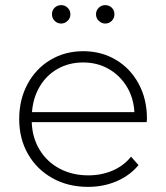

<svg xmlns="http://www.w3.org/2000/svg" viewBox="-20 -726 649 750"><path d="M55 -261Q55 -337 87.5 -397.5Q120 -458 177 -492Q234 -526 305 -526Q376 -526 432.5 -492.5Q489 -459 521.5 -399Q554 -339 554 -263L553 -249H104Q106 -188 135 -140.5Q164 -93 213.5 -67Q263 -41 325 -41Q376 -41 419.5 -59.5Q463 -78 492 -114L521 -81Q487 -40 435.5 -18Q384 4 324 4Q246 4 185 -30Q124 -64 89.5 -124Q55 -184 55 -261ZM505 -288Q502 -344 475 -388Q448 -432 404 -457Q360 -482 305 -482Q250 -482 206 -457.5Q162 -433 135.5 -388.5Q109 -344 105 -288ZM355 -670Q355 -685 365.5 -695.5Q376 -706 391 -706Q406 -706 416.5 -696Q427 -686 427 -670Q427 -655 416.5 -644.5Q406 -634 391 -634Q377 -634 366 -644.5Q355 -655 355 -670ZM183 -670Q183 -686 193.5 -696Q204 -706 219 -706Q234 -706 244.5 -695.5Q255 -685 255 -670Q255 -655 244 -644.5Q233 -634 219 -634Q204 -634 193.5 -644.5Q183 -655 183 -670Z"/></svg>

Font: Goldbeck Next Light
Style: Regular
Weight: 300
Designer: Julieta Ulanovsky
Foundry: Julieta Ulanovsky
Version: Version 7.200